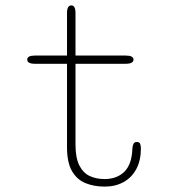

<svg xmlns="http://www.w3.org/2000/svg" viewBox="-20 -682 659 712"><path d="M109.5 -445.5Q81 -445.5 81 -461Q81 -476 109.5 -476H228.5V-633.5Q228.5 -662 244.5 -662Q260 -662 260 -633.5V-476H446Q475 -476 475 -461Q475 -445.5 446 -445.5H260V-145.5Q260 -96.5 274.2 -68.5Q288.5 -40.5 312.8 -29.2Q337 -18 367.5 -18Q413.5 -18 441.2 -45.2Q469 -72.5 471 -131.5Q471.5 -141.5 475 -148.5Q478.5 -155.5 487.5 -155.5Q497 -155.5 499.8 -148.5Q502.5 -141.5 502.5 -131.5Q502.5 -87 485.5 -55.2Q468.5 -23.5 438.2 -6.8Q408 10 368 10Q328.5 10 296.8 -3Q265 -16 246.8 -47.8Q228.5 -79.5 228.5 -136V-445.5Z"/></svg>

Font: Sono ExtraLight
Style: Regular
Weight: 200
Designer: Tyler Finck
Foundry: Tyler Finck
Version: Version 2.112